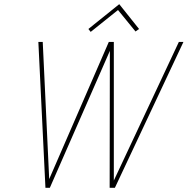

<svg xmlns="http://www.w3.org/2000/svg" viewBox="-20 -901 900 921"><path d="M647 -762 552 -881 404 -762 415 -748 546 -853 630 -750ZM526 -700H502L216 -42L185 -700H164L198 0H219L507 -657L506 0H531L860 -700H838L526 -35Z"/></svg>

Font: Advent Pro Thin
Style: Italic
Weight: 250
Italic angle: -12°
Version: Version 3.000